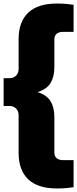

<svg xmlns="http://www.w3.org/2000/svg" viewBox="-26 -838 436 1088"><path d="M297 230Q188.5 230 134 178.2Q79.5 126.5 79.5 28V-185Q79.5 -208.5 65 -223Q50.5 -237.5 27 -237.5H-5.5V-395H27Q50.5 -395 65 -409.2Q79.5 -423.5 79.5 -447V-616Q79.5 -714.5 134 -766.2Q188.5 -818 297 -818Q324.5 -818 347.5 -816Q370.5 -814 391 -811V-657.5H333.5Q282 -657.5 282 -613V-456Q282 -402.5 260 -367Q238 -331.5 186.5 -316Q238 -300.5 260 -265Q282 -229.5 282 -176V25Q282 69.5 333.5 69.5H391V223Q370.5 226 347.5 228Q324.5 230 297 230Z"/></svg>

Font: Encode Sans Semi Condensed Black
Style: Regular
Weight: 900
Width: 4
Designer: Multiple Designers
Foundry: Impallari Type
Version: Version 3.000; ttfautohint (v1.8.3) -l 8 -r 50 -G 200 -x 14 